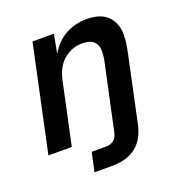

<svg xmlns="http://www.w3.org/2000/svg" viewBox="-127 -653 853 911"><g transform="rotate(-20 300.0 -198.0)"><path d="M196 150 217 54H287Q312 54 328 42.5Q344 31 350 0L418 -317Q422 -332 424 -348.5Q426 -365 426 -381Q426 -410 407.5 -427.5Q389 -445 349 -445Q298 -445 257.5 -411.5Q217 -378 203 -313L136 0H18L132 -534H240L222 -439Q255 -494 302.5 -520Q350 -546 408 -546Q481 -546 515.5 -510Q550 -474 550 -416Q550 -392 545.5 -364.5Q541 -337 536 -315L468 4Q438 150 286 150Z"/></g></svg>

Font: Geist Mono SemiBold
Style: Italic
Weight: 600
Italic angle: -12°
Monospace: yes
Designer: Basement.studio, Andrés Briganti, Mateo Zaragoza
Foundry: Basement.studio, Vercel, Andrés Briganti, Guido Ferreyra, Mateo Zaragoza
Version: Version 1.500; ttfautohint (v1.8.4.7-5d5b)